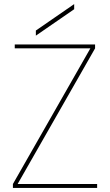

<svg xmlns="http://www.w3.org/2000/svg" viewBox="-20 -917 537 937"><path d="M43 0V-19L421 -681H52V-700H444V-681L66 -19H454V0ZM155 -743V-768L342 -897V-872Z"/></svg>

Font: DM Sans 24pt Thin
Style: Regular
Weight: 250
Designer: Colophon Foundry, Jonny Pinhorn
Foundry: Colophon Foundry
Version: Version 4.004;gftools[0.9.30]